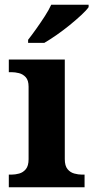

<svg xmlns="http://www.w3.org/2000/svg" viewBox="-20 -786 392 806"><path d="M17 0V-53H29Q44 -53 60.5 -57.5Q77 -62 88.5 -75.9Q100 -89.8 100 -117.7V-422Q100 -448.9 88 -462Q76 -475 59.5 -479Q43 -483 29 -483H17V-536H252V-118Q252 -90 263.5 -76Q275 -62 292 -57.5Q309 -53 323 -53H335V0ZM98 -619Q113 -638 131.5 -664Q150 -690 167.5 -717Q185 -744 195 -766H352V-756Q343 -743 321.5 -723Q300 -703 273 -681Q246 -659 218 -639.5Q190 -620 166 -606H98Z"/></svg>

Font: Noto Serif Armenian
Style: Regular
Weight: 400
Designer: Monotype Design Team
Foundry: Monotype Imaging Inc.
Version: Version 2.007